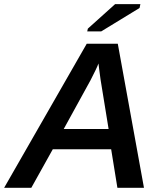

<svg xmlns="http://www.w3.org/2000/svg" viewBox="-47 -897 771 917"><path d="M205.1 -184.1 102.5 0H-27.3L367.2 -688H515.6L640.6 0H513.7L483.9 -184.1ZM423.3 -593.8Q418.9 -581.5 409.2 -561.5Q399.4 -541.5 385.3 -513.7L257.3 -280.8H471.7L433.1 -518.1Q429.2 -546.4 426.8 -565.4Q424.3 -584.5 423.3 -593.8ZM619.6 -858.9 436.5 -747.1H369.6L372.6 -760.3L502.9 -877.4H623.5Z"/></svg>

Font: Arimo SemiBold
Style: Italic
Weight: 600
Italic angle: -12°
Version: Version 1.33